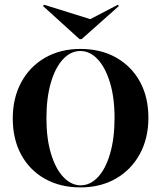

<svg xmlns="http://www.w3.org/2000/svg" viewBox="-20 -792 690 823"><path d="M325 11.3Q237.9 11.3 172.2 -25.8Q106.5 -62.9 70.6 -129.4Q34.7 -196 34.7 -283.9Q34.7 -371.8 71 -439.1Q107.3 -506.5 173 -544.4Q238.7 -582.3 325 -582.3Q412.1 -582.3 477.8 -545.2Q543.5 -508.1 579.8 -441.9Q616.1 -375.8 616.1 -287.1Q616.1 -199.2 579.4 -131.9Q542.7 -64.5 477 -26.6Q411.3 11.3 325 11.3ZM325.8 2.4Q366.9 2.4 400 -33.1Q433.1 -68.5 452 -133.9Q471 -199.2 471 -286.3Q471 -374.2 451.2 -438.7Q431.5 -503.2 398.4 -538.3Q365.3 -573.4 324.2 -573.4Q283.1 -573.4 250 -537.9Q216.9 -502.4 198 -437.5Q179 -372.6 179 -284.7Q179 -197.6 198.8 -132.7Q218.5 -67.7 252 -32.7Q285.5 2.4 325.8 2.4ZM485.5 -771.8 489.5 -766.1 329.8 -624.2H321L164.5 -766.1L168.5 -771.8L391.1 -702.4L320.2 -685.5Z"/></svg>

Font: Playfair 144pt SemiCondensed ExtraBold
Style: Regular
Weight: 800
Width: 4
Designer: Claus Eggers Sørensen
Foundry: Claus Eggers Sørensen
Version: Version 2.203